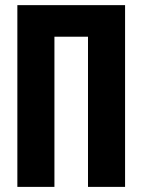

<svg xmlns="http://www.w3.org/2000/svg" viewBox="-20 -731 557 751"><path d="M47.9 0H192.9V-587.4H324.2V0H469.2V-710.9H47.9Z"/></svg>

Font: Roboto Flex
Style: wght 700 wdth 25 opsz 34 GRAD 0.00 slnt 0.00 XTRA 468 XOPQ 96 YOPQ 79 YTLC 514 YTUC 712 YTAS 750 YTDE -203.00 YTFI 738
Weight: 700
Width: 1
Designer: Berlow after Robertson
Foundry: Google
Version: Version 3.100